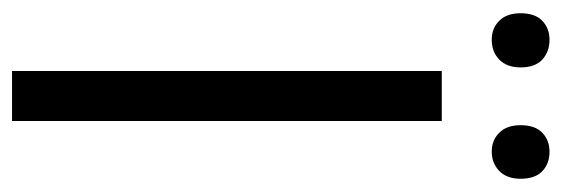

<svg xmlns="http://www.w3.org/2000/svg" viewBox="-327 -606 933 319"><g transform="rotate(90 139.5 -446.5)"><path d="M46 -797Q66 -797 79 -809.5Q92 -822 92 -845Q92 -869 79 -881Q66 -893 46 -893Q27 -893 14.5 -881Q2 -869 2 -845Q2 -822 14.5 -809.5Q27 -797 46 -797ZM232 -797Q251 -797 264 -809.5Q277 -822 277 -845Q277 -869 264.5 -881Q252 -893 232 -893Q213 -893 200.5 -881Q188 -869 188 -845Q188 -822 200.5 -809.5Q213 -797 232 -797ZM181 -714H98V0H181Z"/></g></svg>

Font: OpenSansMMV
Style: Regular
Weight: 400
Designer: Steve Matteson
Foundry: Ascender Corporation
Version: Version 4.000